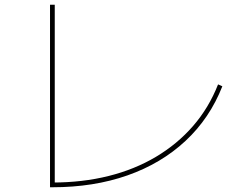

<svg xmlns="http://www.w3.org/2000/svg" viewBox="-20 -775 1040 810"><path d="M191 15V-755H211V5L201 -5Q328 -5 438 -32.5Q548 -60 638 -113.5Q728 -167 794.5 -243.5Q861 -320 900 -419L918 -411Q865 -276 762.5 -180.5Q660 -85 517.5 -35Q375 15 201 15Z"/></svg>

Font: M PLUS 1 Thin Thin
Style: Regular
Weight: 250
Version: Version 1.001